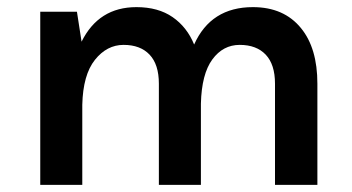

<svg xmlns="http://www.w3.org/2000/svg" viewBox="-20 -519 989 539"><path d="M93 0V-486H196L209 -402Q257 -499 363 -499Q424 -499 464.5 -471Q505 -443 525 -394Q572 -499 690 -499Q777 -499 825 -440Q871 -384 871 -284V0H752V-284Q752 -338 726 -365.5Q700 -393 653 -393Q606 -393 576 -352Q546 -311 544 -228V0H426V-284Q426 -338 400 -365.5Q374 -393 327 -393Q280 -393 246.5 -351Q213 -309 211 -225V0Z"/></svg>

Font: Karmilla
Style: Bold
Weight: 700
Designer: Jonathan Pinhorn
Version: Version 1.000